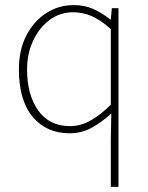

<svg xmlns="http://www.w3.org/2000/svg" viewBox="-20 -510 580 752"><path d="M414 222V32L416 -66Q383 -35 342.5 -11.5Q302 12 252 12Q162 12 108 -52.5Q54 -117 54 -238Q54 -315 83.5 -371.5Q113 -428 161.5 -459Q210 -490 268 -490Q312 -490 345 -475Q378 -460 412 -434H414L418 -478H444V222ZM254 -16Q296 -16 335 -38Q374 -60 414 -100V-396Q374 -432 339 -447Q304 -462 266 -462Q215 -462 174.5 -432Q134 -402 110 -351Q86 -300 86 -238Q86 -139 129.5 -77.5Q173 -16 254 -16Z"/></svg>

Font: Assistant ExtraLight ExtraLight
Style: Regular
Weight: 250
Version: Version 3.000